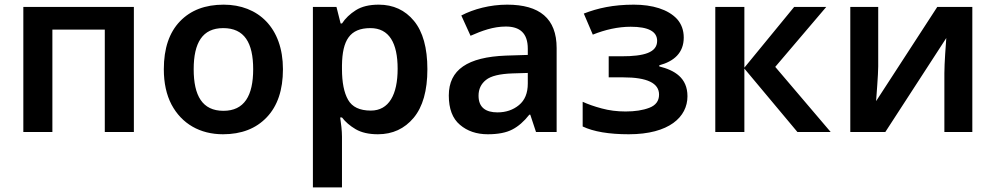

<svg xmlns="http://www.w3.org/2000/svg" viewBox="-20 -572 4314 832"><path d="M81.1 -542V0H207V-443.8H434.1V0H560.1V-542Z M1206.1 -272C1206.1 -451.7 1098.6 -551.8 949.2 -551.8C869.1 -551.8 806.2 -527.8 759.8 -479.5C713.4 -431.2 689.9 -362.3 689.9 -272C689.9 -211.9 701.2 -161.1 723.1 -119.1C767.6 -35.2 847.2 9.8 946.3 9.8C1025.9 9.8 1089.4 -14.6 1136.2 -64C1182.6 -112.8 1206.1 -182.1 1206.1 -272ZM819.3 -272C819.3 -386.7 857.4 -450.2 947.3 -450.2C1039.1 -450.2 1077.1 -386.7 1077.1 -272C1077.1 -157.2 1038.6 -91.8 948.2 -91.8C856.9 -91.8 819.3 -157.2 819.3 -272Z M1621.1 -551.8C1580.6 -551.8 1547.4 -543.9 1522 -527.8C1496.6 -511.7 1476.6 -492.7 1461.9 -470.2H1456.1L1438 -542H1335.9V240.2H1461.9V20C1461.9 -5.4 1458 -37.6 1454.1 -63H1461.9C1476.6 -43.9 1496.1 -26.9 1521 -12.2C1545.9 2.4 1578.1 9.8 1617.7 9.8C1681.2 9.8 1732.9 -14.2 1772.5 -61.5C1812 -108.9 1832 -179.2 1832 -272C1832 -364.7 1812.5 -434.6 1773.9 -481.4C1735.4 -528.3 1684.1 -551.8 1621.1 -551.8ZM1585 -450.2C1666.5 -450.2 1703.1 -385.7 1703.1 -273.9C1703.1 -162.1 1665.5 -92.8 1586.9 -92.8C1538.6 -92.8 1505.9 -108.4 1488.3 -139.6C1470.7 -170.4 1461.9 -214.8 1461.9 -272.9V-289.1C1463.4 -397 1495.6 -450.2 1585 -450.2Z M2177.7 -551.8C2103.5 -551.8 2032.2 -532.7 1979 -504.9L2019 -417C2067.9 -438.5 2117.2 -457 2171.9 -457C2231.9 -457 2267.1 -429.2 2267.1 -360.8V-334L2172.9 -331.1C2006.3 -324.7 1924.8 -270 1924.8 -158.2C1924.8 -100.6 1940.9 -58.1 1973.1 -31.2C2004.9 -3.9 2045.4 9.8 2093.8 9.8C2138.2 9.8 2173.8 2.9 2199.7 -10.7C2225.6 -23.9 2250.5 -45.4 2273.9 -75.2H2277.8L2302.7 0H2392.1V-363.8C2392.1 -492.2 2317.9 -551.8 2177.7 -551.8ZM2267.1 -255.9V-210C2267.1 -168.5 2254.4 -137.7 2229 -116.7C2203.6 -95.7 2172.4 -85 2135.7 -85C2086.4 -85 2053.7 -105 2053.7 -157.2C2053.7 -186 2064.5 -208.5 2085.9 -225.6C2106.9 -242.7 2145.5 -252 2200.7 -253.9Z M2726.6 -551.8C2637.2 -551.8 2569.8 -536.6 2509.8 -513.2L2548.8 -421.9C2602.1 -443.4 2658.2 -456.1 2712.9 -456.1C2789.6 -456.1 2827.6 -435.5 2827.6 -395C2827.6 -344.2 2771 -328.1 2673.8 -328.1H2617.7V-236.8H2680.7C2784.2 -236.8 2835.9 -211.9 2835.9 -162.1C2835.9 -134.8 2821.8 -115.7 2793.9 -105C2766.1 -94.2 2731.4 -88.9 2690.9 -88.9C2654.3 -88.9 2619.6 -93.3 2587.4 -102.1C2554.7 -110.8 2527.3 -120.6 2504.9 -130.9V-23.9C2552.2 -1.5 2618.7 9.8 2704.6 9.8C2879.9 9.8 2959 -65.4 2959 -154.8C2959 -235.4 2902.8 -267.6 2836.9 -284.2V-289.1C2900.9 -306.2 2942.9 -343.3 2942.9 -409.2C2942.9 -440.9 2933.1 -467.8 2914.1 -489.3C2875 -531.7 2806.6 -551.8 2726.6 -551.8Z M3205.6 -278.8V-542H3079.6V0H3205.6V-274.9L3435.5 0H3579.6L3339.4 -282.2L3560.5 -542H3421.4Z M3785.6 -542H3664.6V0H3816.4L4080.6 -407.2C4078.6 -380.9 4072.3 -297.4 4072.3 -254.9V0H4193.4V-542H4041.5L3776.4 -133.8C3777.8 -154.8 3785.6 -250 3785.6 -284.2Z"/></svg>

Font: Noto Reveo Sans
Style: Regular
Weight: 600
Designer: Monotype Design Team
Foundry: Monotype Imaging Inc.
Version: Version 2.007